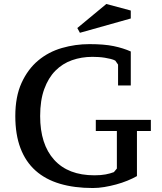

<svg xmlns="http://www.w3.org/2000/svg" viewBox="-20 -934 814 966"><path d="M669 -48Q648 -36 621 -25Q594 -14 564.5 -6Q535 2 505 7Q475 12 447 12Q354 12 281.5 -9.5Q209 -31 159 -75.5Q109 -120 83 -188.5Q57 -257 57 -350Q57 -448 88.5 -517Q120 -586 172 -629.5Q224 -673 291.5 -692.5Q359 -712 430 -712Q504 -712 552 -702Q600 -692 638 -675V-504H574V-609L560 -629Q551 -634 537 -637.5Q523 -641 507.5 -643.5Q492 -646 475.5 -647Q459 -648 445 -648Q390 -648 342 -631Q294 -614 258.5 -578Q223 -542 202.5 -485.5Q182 -429 182 -350Q182 -208 252.5 -130Q323 -52 455 -52Q488 -52 511.5 -56.5Q535 -61 553 -68L568 -86V-275H462V-331H739V-275H669ZM515 -914 638 -881V-841L382 -769L369 -793Z"/></svg>

Font: PT Serif Caption
Style: Regular
Weight: 400
Designer: A.Korolkova, O.Umpeleva, V.Yefimov
Foundry: ParaType Ltd
Version: Version 1.000W OFL